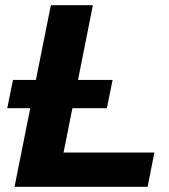

<svg xmlns="http://www.w3.org/2000/svg" viewBox="-20 -720 651 740"><path d="M36 0 176 -700H338L225 -132H575L549 0ZM8 -303 30 -412H414L392 -303Z"/></svg>

Font: Montserrat Thin
Style: Bold Italic
Weight: 700
Italic angle: -11.3°
Version: Version 9.000